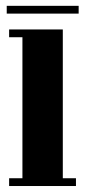

<svg xmlns="http://www.w3.org/2000/svg" viewBox="-20 -622 284 642"><path d="M10.5 0V-26H55V-497.5H10.5V-523.5H190V-26H234V0ZM2.5 -576.5V-602.5H243V-576.5Z"/></svg>

Font: Imbue 50pt ExtraBold
Style: Regular
Weight: 800
Designer: Tyler Finck
Foundry: Etcetera Type Company
Version: Version 1.102; ttfautohint (v1.8.3)